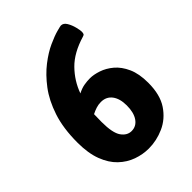

<svg xmlns="http://www.w3.org/2000/svg" viewBox="-206 -806 916 916"><g transform="rotate(-45 251.5 -348.0)"><path d="M253 8Q213 8 173.5 -6Q134 -20 102 -50.5Q70 -81 51 -131Q32 -181 32 -253Q32 -349 55.5 -420Q79 -491 116.5 -540.5Q154 -590 196 -622.5Q238 -655 276.5 -672.5Q315 -690 341 -697Q367 -704 371 -704Q388 -704 399 -685.5Q410 -667 415.5 -645Q421 -623 421 -613Q421 -603 418.5 -598.5Q416 -594 408 -592Q324 -567 277 -519Q230 -471 208 -409Q231 -421 251.5 -424.5Q272 -428 291 -428Q316 -428 347.5 -417.5Q379 -407 407.5 -383Q436 -359 454.5 -318Q473 -277 473 -216Q473 -135 440 -86Q407 -37 356.5 -14.5Q306 8 253 8ZM183 -241Q183 -167 203.5 -138Q224 -109 254 -109Q286 -109 305 -136.5Q324 -164 324 -212Q324 -258 304 -284.5Q284 -311 248 -311Q231 -311 215.5 -306Q200 -301 184 -293Q183 -268 183 -241Z"/></g></svg>

Font: Asap Semi Condensed
Style: Bold
Weight: 700
Width: 4
Designer: Pablo Cosgaya
Foundry: Omnibus-Type
Version: Version 3.001; ttfautohint (v1.8.4.7-5d5b)